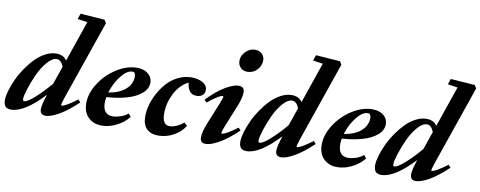

<svg xmlns="http://www.w3.org/2000/svg" viewBox="-74 -1020 3320 1327"><g transform="rotate(10 1586.0 -356.5)"><path d="M42 11.2Q13.2 11.2 1.2 -3.9Q-10.7 -19 -10.7 -46.9Q-10.7 -74.2 0.5 -112.8Q11.7 -151.4 30.8 -193.4Q49.8 -235.4 78.1 -276.9Q106.4 -318.4 137.9 -351.1Q169.4 -383.8 208 -404.3Q246.6 -424.8 284.2 -424.8Q335.4 -424.8 358.4 -388.7L457 -675.3L387.2 -685.5L400.9 -725.1L571.3 -712.9L585 -690.9L394.5 -139.6Q377.9 -90.8 377.9 -80.6Q377.9 -76.7 381.8 -76.7Q405.8 -76.7 489.3 -138.7L505.4 -120.6Q433.1 -52.2 376.2 -20.3Q319.3 11.7 284.7 11.7Q245.1 11.7 245.1 -28.3Q245.1 -59.6 270 -133.3Q134.3 11.2 42 11.2ZM111.8 -75.2Q111.8 -62 122.1 -62Q144 -62 195.8 -108.4Q247.6 -154.8 298.8 -216.3L342.3 -342.3Q324.7 -387.7 293.9 -387.7Q262.2 -387.7 227.5 -347.2Q192.9 -306.6 168.5 -252.7Q144 -198.7 127.9 -148.2Q111.8 -97.7 111.8 -75.2Z M678.7 11.2Q619.6 11.2 583.3 -24.7Q546.9 -60.5 546.9 -123.5Q546.9 -193.4 592.3 -263.9Q637.7 -334.5 709 -379.6Q780.3 -424.8 850.6 -424.8Q899.9 -424.8 929.4 -400.6Q959 -376.5 959 -338.9Q959 -295.9 920.4 -262.9Q881.8 -230 819.3 -211.9Q756.8 -193.8 676.3 -188.5Q672.4 -166.5 672.4 -148.4Q672.4 -106.9 689.9 -85.9Q707.5 -64.9 740.7 -64.9Q764.6 -64.9 794.9 -74.5Q825.2 -84 848.6 -104L865.7 -82Q832 -40 780.8 -14.4Q729.5 11.2 678.7 11.2ZM823.7 -393.1Q785.6 -393.1 744.9 -341.1Q704.1 -289.1 684.1 -222.2Q759.8 -233.9 802.7 -271.5Q845.7 -309.1 845.7 -361.8Q845.7 -393.1 823.7 -393.1Z M1075.7 11.2Q1021.5 11.2 992.7 -18.1Q963.9 -47.4 963.9 -104Q963.9 -141.1 975.3 -184.1Q986.8 -227.1 1010 -269.5Q1033.2 -312 1064.7 -346.7Q1096.2 -381.3 1140.4 -403.1Q1184.6 -424.8 1233.4 -424.8Q1279.8 -424.8 1312.5 -406.2Q1345.2 -387.7 1345.2 -355Q1345.2 -332 1329.6 -318.6Q1314 -305.2 1288.1 -305.2Q1258.3 -305.2 1241.5 -324Q1224.6 -342.8 1218.3 -386.2Q1156.2 -352.1 1122.8 -285.4Q1089.4 -218.8 1089.4 -146Q1089.4 -66.4 1141.1 -66.4Q1163.6 -66.4 1190.7 -78.4Q1217.8 -90.3 1237.8 -109.4L1260.3 -89.8Q1232.4 -44.4 1181.6 -16.6Q1130.9 11.2 1075.7 11.2Z M1604.5 -529.8Q1575.2 -529.8 1556.9 -548.6Q1538.6 -567.4 1538.6 -596.2Q1538.6 -632.3 1567.4 -660.9Q1596.2 -689.5 1631.8 -689.5Q1662.6 -689.5 1681.4 -671.4Q1700.2 -653.3 1700.2 -624.5Q1700.2 -588.4 1672.6 -559.1Q1645 -529.8 1604.5 -529.8ZM1407.7 11.2Q1368.7 11.2 1368.7 -28.8Q1368.7 -67.4 1397.5 -137.7L1449.2 -264.6Q1472.2 -319.3 1472.2 -331.5Q1472.2 -335.9 1468.3 -335.9Q1462.4 -335.9 1451.2 -331.1Q1439.9 -326.2 1416.7 -310.8Q1393.6 -295.4 1365.2 -271.5L1347.2 -288.1Q1416.5 -359.4 1472.9 -392.1Q1529.3 -424.8 1564.5 -424.8Q1605 -424.8 1605 -384.8Q1605 -345.7 1577.1 -278.3L1521 -140.6Q1502.4 -95.2 1502.4 -82Q1502.4 -78.1 1505.9 -78.1Q1530.8 -78.1 1613.8 -139.6L1629.9 -121.6Q1557.1 -52.7 1500 -20.8Q1442.9 11.2 1407.7 11.2Z M1694.3 11.2Q1665.5 11.2 1653.6 -3.9Q1641.6 -19 1641.6 -46.9Q1641.6 -74.2 1652.8 -112.8Q1664.1 -151.4 1683.1 -193.4Q1702.1 -235.4 1730.5 -276.9Q1758.8 -318.4 1790.3 -351.1Q1821.8 -383.8 1860.4 -404.3Q1898.9 -424.8 1936.5 -424.8Q1987.8 -424.8 2010.7 -388.7L2109.4 -675.3L2039.6 -685.5L2053.2 -725.1L2223.6 -712.9L2237.3 -690.9L2046.9 -139.6Q2030.3 -90.8 2030.3 -80.6Q2030.3 -76.7 2034.2 -76.7Q2058.1 -76.7 2141.6 -138.7L2157.7 -120.6Q2085.4 -52.2 2028.6 -20.3Q1971.7 11.7 1937 11.7Q1897.5 11.7 1897.5 -28.3Q1897.5 -59.6 1922.4 -133.3Q1786.6 11.2 1694.3 11.2ZM1764.2 -75.2Q1764.2 -62 1774.4 -62Q1796.4 -62 1848.1 -108.4Q1899.9 -154.8 1951.2 -216.3L1994.6 -342.3Q1977.1 -387.7 1946.3 -387.7Q1914.6 -387.7 1879.9 -347.2Q1845.2 -306.6 1820.8 -252.7Q1796.4 -198.7 1780.3 -148.2Q1764.2 -97.7 1764.2 -75.2Z M2331.1 11.2Q2272 11.2 2235.6 -24.7Q2199.2 -60.5 2199.2 -123.5Q2199.2 -193.4 2244.6 -263.9Q2290 -334.5 2361.3 -379.6Q2432.6 -424.8 2502.9 -424.8Q2552.2 -424.8 2581.8 -400.6Q2611.3 -376.5 2611.3 -338.9Q2611.3 -295.9 2572.8 -262.9Q2534.2 -230 2471.7 -211.9Q2409.2 -193.8 2328.6 -188.5Q2324.7 -166.5 2324.7 -148.4Q2324.7 -106.9 2342.3 -85.9Q2359.9 -64.9 2393.1 -64.9Q2417 -64.9 2447.3 -74.5Q2477.5 -84 2501 -104L2518.1 -82Q2484.4 -40 2433.1 -14.4Q2381.8 11.2 2331.1 11.2ZM2476.1 -393.1Q2438 -393.1 2397.2 -341.1Q2356.4 -289.1 2336.4 -222.2Q2412.1 -233.9 2455.1 -271.5Q2498 -309.1 2498 -361.8Q2498 -393.1 2476.1 -393.1Z M2640.1 11.2Q2611.3 11.2 2599.4 -3.9Q2587.4 -19 2587.4 -46.9Q2587.4 -74.2 2598.6 -112.8Q2609.9 -151.4 2628.9 -193.4Q2647.9 -235.4 2676.3 -276.9Q2704.6 -318.4 2736.1 -351.1Q2767.6 -383.8 2806.2 -404.3Q2844.7 -424.8 2882.3 -424.8Q2933.6 -424.8 2956.5 -388.7L3055.2 -675.3L2985.4 -685.5L2999 -725.1L3169.4 -712.9L3183.1 -690.9L2992.7 -139.6Q2976.1 -90.8 2976.1 -80.6Q2976.1 -76.7 2980 -76.7Q3003.9 -76.7 3087.4 -138.7L3103.5 -120.6Q3031.2 -52.2 2974.4 -20.3Q2917.5 11.7 2882.8 11.7Q2843.3 11.7 2843.3 -28.3Q2843.3 -59.6 2868.2 -133.3Q2732.4 11.2 2640.1 11.2ZM2710 -75.2Q2710 -62 2720.2 -62Q2742.2 -62 2793.9 -108.4Q2845.7 -154.8 2897 -216.3L2940.4 -342.3Q2922.9 -387.7 2892.1 -387.7Q2860.4 -387.7 2825.7 -347.2Q2791 -306.6 2766.6 -252.7Q2742.2 -198.7 2726.1 -148.2Q2710 -97.7 2710 -75.2Z"/></g></svg>

Font: Elstob 18pt ExtraBold
Style: Italic
Weight: 800
Italic angle: -20°
Designer: Peter S. Baker
Version: Version 1.015